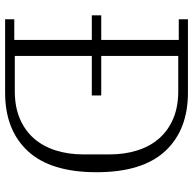

<svg xmlns="http://www.w3.org/2000/svg" viewBox="-22 -716 738 733"><g transform="rotate(90 346.5 -349.0)"><path d="M53 -35H132V-331H38V-367H132V-663H53V-698H333Q476 -698 556.5 -611Q637 -524 637 -349Q637 -174 556.5 -87Q476 0 333 0H53ZM193 -37H328Q387 -37 432 -56Q477 -75 507.5 -109.5Q538 -144 553.5 -192.5Q569 -241 569 -300V-398Q569 -457 553.5 -505.5Q538 -554 507.5 -588.5Q477 -623 432 -642Q387 -661 328 -661H193V-367H344V-331H193Z"/></g></svg>

Font: IBM Plex Serif Light
Style: Regular
Weight: 300
Designer: Mike Abbink, Paul van der Laan, Pieter van Rosmalen
Foundry: Bold Monday
Version: Version 3.001